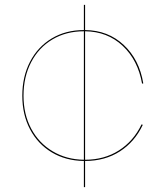

<svg xmlns="http://www.w3.org/2000/svg" viewBox="-20 -772 663 792"><path d="M564 -259 569 -257Q536 -187 474.5 -147.5Q413 -108 331 -108V0H326V-108Q251 -109 193.5 -143.5Q136 -178 104 -238.5Q72 -299 72 -377Q72 -456 104 -517.5Q136 -579 193.5 -613.5Q251 -648 326 -648V-752H331V-648Q426 -647 490.5 -586.5Q555 -526 571 -428L566 -427Q549 -524 486 -583Q423 -642 331 -643V-113Q410 -113 470.5 -151.5Q531 -190 564 -259ZM326 -113V-643Q253 -643 196.5 -609.5Q140 -576 108.5 -515.5Q77 -455 77 -377Q77 -301 108.5 -241.5Q140 -182 197 -148Q254 -114 326 -113Z"/></svg>

Font: Hepta Slab Hairline
Style: Regular
Weight: 400
Designer: Michael LaGattuta
Foundry: Michael LaGattuta
Version: Version 1.100; ttfautohint (v1.8) -l 8 -r 50 -G 200 -x 14 -D